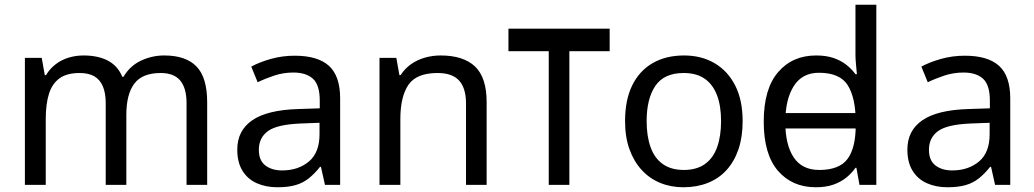

<svg xmlns="http://www.w3.org/2000/svg" viewBox="-20 -780 4363 810"><path d="M673 -546Q764 -546 809 -499.5Q854 -453 854 -349V0H767V-345Q767 -408 740.5 -440Q714 -472 658 -472Q580 -472 546.5 -427Q513 -382 513 -296V0H426V-345Q426 -387 414 -415.5Q402 -444 378 -458Q354 -472 316 -472Q262 -472 231 -449.5Q200 -427 186.5 -384Q173 -341 173 -278V0H85V-536H156L169 -463H174Q191 -491 215.5 -509.5Q240 -528 270 -537Q300 -546 332 -546Q394 -546 435.5 -524Q477 -502 496 -456H501Q528 -502 574.5 -524Q621 -546 673 -546Z M1223 -545Q1321 -545 1368 -502Q1415 -459 1415 -365V0H1351L1334 -76H1330Q1307 -47 1282.5 -27.5Q1258 -8 1226.5 1Q1195 10 1150 10Q1102 10 1063.5 -7Q1025 -24 1003 -59.5Q981 -95 981 -149Q981 -229 1044 -272.5Q1107 -316 1238 -320L1329 -323V-355Q1329 -422 1300 -448Q1271 -474 1218 -474Q1176 -474 1138 -461.5Q1100 -449 1067 -433L1040 -499Q1075 -518 1123 -531.5Q1171 -545 1223 -545ZM1249 -259Q1149 -255 1110.5 -227Q1072 -199 1072 -148Q1072 -103 1099.5 -82Q1127 -61 1170 -61Q1238 -61 1283 -98.5Q1328 -136 1328 -214V-262Z M1839 -546Q1935 -546 1984 -499.5Q2033 -453 2033 -349V0H1946V-343Q1946 -408 1917 -440Q1888 -472 1826 -472Q1737 -472 1703 -422Q1669 -372 1669 -278V0H1581V-536H1652L1665 -463H1670Q1688 -491 1714.5 -509.5Q1741 -528 1773 -537Q1805 -546 1839 -546Z M2552 -659V-564H2382V0H2295V-564H2125V-659Z M3113 -269Q3113 -202 3095.5 -150.5Q3078 -99 3045.5 -63Q3013 -27 2966.5 -8.5Q2920 10 2863 10Q2810 10 2765 -8.5Q2720 -27 2687 -63Q2654 -99 2635.5 -150.5Q2617 -202 2617 -269Q2617 -358 2647 -419.5Q2677 -481 2733 -513.5Q2789 -546 2866 -546Q2939 -546 2994.5 -513.5Q3050 -481 3081.5 -419.5Q3113 -358 3113 -269ZM2708 -269Q2708 -206 2724.5 -159.5Q2741 -113 2776 -88Q2811 -63 2865 -63Q2919 -63 2954 -88Q2989 -113 3005.5 -159.5Q3022 -206 3022 -269Q3022 -333 3005 -378Q2988 -423 2953.5 -447.5Q2919 -472 2864 -472Q2782 -472 2745 -418Q2708 -364 2708 -269Z M3251 -238V-303H3627V-238ZM3422 10Q3322 10 3262 -59.5Q3202 -129 3202 -267Q3202 -405 3262.5 -475.5Q3323 -546 3423 -546Q3465 -546 3496 -535.5Q3527 -525 3550 -507Q3573 -489 3589 -467H3595Q3594 -480 3591.5 -505.5Q3589 -531 3589 -546V-760H3677V0H3606L3593 -72H3589Q3573 -49 3550 -30.5Q3527 -12 3495.5 -1Q3464 10 3422 10ZM3436 -63Q3521 -63 3555.5 -109.5Q3590 -156 3590 -250V-266Q3590 -366 3557 -419.5Q3524 -473 3435 -473Q3364 -473 3328.5 -416.5Q3293 -360 3293 -265Q3293 -169 3328.5 -116Q3364 -63 3436 -63Z M4050 -545Q4148 -545 4195 -502Q4242 -459 4242 -365V0H4178L4161 -76H4157Q4134 -47 4109.5 -27.5Q4085 -8 4053.5 1Q4022 10 3977 10Q3929 10 3890.5 -7Q3852 -24 3830 -59.5Q3808 -95 3808 -149Q3808 -229 3871 -272.5Q3934 -316 4065 -320L4156 -323V-355Q4156 -422 4127 -448Q4098 -474 4045 -474Q4003 -474 3965 -461.5Q3927 -449 3894 -433L3867 -499Q3902 -518 3950 -531.5Q3998 -545 4050 -545ZM4076 -259Q3976 -255 3937.5 -227Q3899 -199 3899 -148Q3899 -103 3926.5 -82Q3954 -61 3997 -61Q4065 -61 4110 -98.5Q4155 -136 4155 -214V-262Z"/></svg>

Font: utelugu05
Style: Book
Weight: 400
Designer: Jelle Bosma - Monotype Design Team
Foundry: Monotype Imaging Inc.
Version: Version 2.003